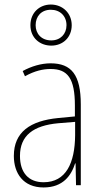

<svg xmlns="http://www.w3.org/2000/svg" viewBox="-20 -816 450 846"><path d="M206 -615C257 -615 296 -651 296 -705C296 -758 256 -796 204 -796C154 -796 114 -760 114 -705C114 -649 156 -615 206 -615ZM206 -638C162 -638 137 -668 137 -705C137 -744 162 -773 204 -773C245 -773 273 -745 273 -705C273 -666 246 -638 206 -638ZM203 -537C162 -537 118 -524 80 -503L90 -480C133 -504 170 -512 203 -512C278 -512 310 -471 310 -351V-303L237 -296C113 -284 41 -234 41 -129C41 -53 82 10 172 10C258 10 294 -43 311 -96H313L315 0H336V-356C336 -486 295 -537 203 -537ZM237 -273 311 -279V-220C310 -98 271 -13 172 -13C106 -13 68 -55 68 -129C68 -219 127 -263 237 -273Z"/></svg>

Font: Noto Sans Gujarati Condensed Thin
Style: Regular
Weight: 100
Width: 3
Designer: Jelle Bosma - Monotype Design Team, Universal Thirst
Foundry: Monotype Imaging Inc.
Version: Version 2.106